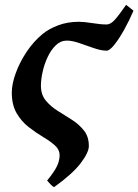

<svg xmlns="http://www.w3.org/2000/svg" viewBox="-20 -548 578 802"><path d="M310.1 -457Q331.5 -457 366 -451.4Q400.4 -445.8 425.3 -445.8Q441.9 -445.8 459.5 -465.3Q477.1 -484.9 506.8 -527.8L537.6 -503.4Q520 -461.9 498.5 -423.6Q477.1 -385.3 457.5 -360.8Q438 -336.4 425.3 -336.4Q402.8 -336.4 372.3 -346.9Q341.8 -357.4 311.8 -367.9Q281.7 -378.4 259.3 -378.4Q233.4 -378.4 213.1 -358.9Q192.9 -339.4 179 -309.6Q165 -279.8 158 -247.6Q150.9 -215.3 150.9 -190.4Q150.9 -152.8 171.1 -128.2Q191.4 -103.5 221.2 -85Q251 -66.4 280.8 -47.4Q310.5 -28.3 330.8 -2.7Q351.1 22.9 351.1 62Q351.1 88.9 316.9 133.8Q282.7 178.7 205.6 233.9Q198.7 230 189.7 220.7Q180.7 211.4 176.8 206.1Q207 169.4 218 146Q229 122.6 229 101.1Q229 76.7 208.7 58.8Q188.5 41 158.9 23.4Q129.4 5.9 99.6 -17.3Q69.8 -40.5 49.6 -75Q29.3 -109.4 29.3 -161.1Q29.3 -197.3 45.7 -242.4Q62 -287.6 91.1 -331.3Q120.1 -375 158.2 -406.2Q185.1 -428.2 223.9 -442.6Q262.7 -457 310.1 -457Z"/></svg>

Font: Gentium Book Plus
Style: Bold Italic
Weight: 700
Italic angle: -8°
Designer: Victor Gaultney, Annie Olsen, Iska Routamaa, Becca Hirsbrunner
Foundry: SIL International
Version: Version 6.101